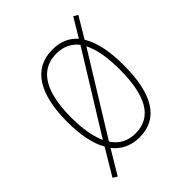

<svg xmlns="http://www.w3.org/2000/svg" viewBox="-184 -680 848 848"><g transform="rotate(-45 239.5 -256.0)"><path d="M423 -264C423 -349 410 -419 380 -467L438 -564L418 -576L365 -488C337 -520 299 -537 248 -537C130 -537 69 -440 69 -265C69 -183 82 -117 109 -71L36 51L56 64L123 -48C152 -11 194 10 248 10C366 10 423 -87 423 -264ZM95 -265C95 -423 144 -512 248 -512C293 -512 327 -495 351 -464L124 -97C105 -139 95 -196 95 -265ZM397 -265C397 -102 350 -15 247 -15C199 -15 162 -35 138 -73L365 -441C387 -398 397 -337 397 -265Z"/></g></svg>

Font: Noto Sans Malayalam Condensed Thin
Style: Regular
Weight: 100
Width: 3
Designer: Jelle Bosma - Monotype Design Team
Foundry: Monotype Imaging Inc.
Version: Version 2.104